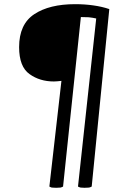

<svg xmlns="http://www.w3.org/2000/svg" viewBox="-20 -726 553 917"><path d="M366.2 -644.5Q384.8 -644.5 403.3 -643.6Q422.9 -641.6 439.5 -637.7Q410.2 -370.1 352.5 165Q357.4 168 365.2 169.9Q373 170.9 383.8 170.9Q396.5 170.9 405.3 169.9Q413.1 168 418 165Q446.3 -117.2 502 -682.6Q467.8 -694.3 425.8 -700.2Q384.8 -706.1 338.9 -706.1Q215.8 -706.1 143.6 -658.2Q71.3 -610.4 71.3 -501Q71.3 -407.2 121.1 -372.1Q169.9 -336.9 237.3 -336.9Q247.1 -336.9 255.9 -337.9Q265.6 -338.9 273.4 -339.8Q253.9 -171.9 215.8 165Q220.7 168 227.5 169.9Q235.4 170.9 248 170.9Q259.8 170.9 268.6 169.9Q276.4 168 281.2 165Q309.6 -105.5 366.2 -644.5Z"/></svg>

Font: cl
Style: Italic
Weight: 400
Designer: Mitja Miklavcic
Version: Version 7.504; 2011; Build 1022